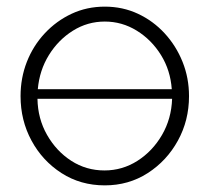

<svg xmlns="http://www.w3.org/2000/svg" viewBox="-20 -549 631 579"><path d="M296 10Q223 10 165.5 -27Q108 -64 75 -125Q42 -186 42 -259Q42 -314 61 -362.5Q80 -411 115 -448.5Q150 -486 196 -507.5Q242 -529 296 -529Q350 -529 396 -507.5Q442 -486 476.5 -448.5Q511 -411 530.5 -362.5Q550 -314 550 -259Q550 -186 516.5 -125Q483 -64 425.5 -27Q368 10 296 10ZM296 -484Q244 -484 200 -456.5Q156 -429 127.5 -383Q99 -337 94 -280H498Q494 -337 465.5 -383Q437 -429 392.5 -456.5Q348 -484 296 -484ZM295 -35Q349 -35 394.5 -64Q440 -93 468.5 -142Q497 -191 499 -251H93Q94 -191 122 -142Q150 -93 195 -64Q240 -35 295 -35Z"/></svg>

Font: Raleway Light
Style: Regular
Weight: 300
Designer: Matt McInerney, Pablo Impallari, Rodrigo Fuenzalida
Foundry: Matt McInerney, Pablo Impallari, Rodrigo Fuenzalida
Version: Version 4.026